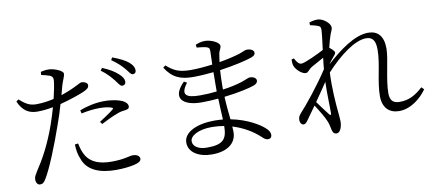

<svg xmlns="http://www.w3.org/2000/svg" viewBox="-73 -1065 3146 1393"><g transform="rotate(-10 1500.0 -369.0)"><path d="M702 -696C744 -666 771 -634 792 -608C812 -583 822 -561 838 -561C853 -561 864 -570 864 -587C864 -606 854 -624 829 -646C804 -670 766 -693 715 -714ZM512 -414C556 -424 602 -430 646 -430C676 -430 710 -427 734 -418C743 -415 746 -410 738 -404C725 -391 667 -353 633 -331L646 -313C680 -330 727 -354 758 -365C784 -376 799 -379 817 -381C841 -383 858 -388 858 -406C858 -423 845 -438 822 -450C798 -461 753 -474 687 -474C621 -474 553 -457 506 -438ZM271 -740C292 -736 314 -730 334 -723C352 -714 357 -705 355 -683C352 -652 343 -605 330 -553C292 -544 247 -537 200 -537C151 -537 121 -556 78 -594L61 -581C94 -505 142 -483 200 -483C237 -483 279 -488 315 -495C303 -453 290 -411 277 -374C228 -234 172 -134 121 -58C106 -31 97 -22 97 0C97 23 109 41 126 41C146 41 156 32 170 9C213 -61 277 -222 324 -357C342 -405 359 -459 373 -508C445 -526 523 -554 546 -564C583 -580 594 -590 594 -609C594 -627 568 -637 551 -637C543 -637 532 -631 517 -623C486 -607 444 -588 391 -570C399 -598 405 -623 410 -641C422 -679 436 -704 436 -721C435 -744 372 -768 336 -770C312 -771 294 -768 273 -763ZM425 -201C426 -166 430 -128 447 -90C478 -2 570 33 686 33C744 33 789 27 820 20C849 14 875 3 875 -17C875 -40 849 -51 826 -51C797 -51 765 -32 665 -32C579 -32 518 -55 483 -109C464 -139 455 -175 449 -204ZM790 -758C835 -727 858 -703 880 -678C902 -653 912 -630 928 -630C942 -630 952 -638 952 -655C952 -676 942 -695 916 -717C891 -738 854 -756 801 -776Z M1366 -12C1299 -12 1263 -41 1263 -76C1263 -117 1326 -153 1424 -153C1455 -153 1486 -150 1515 -145C1514 -50 1487 -12 1366 -12ZM1552 -429C1552 -476 1554 -516 1556 -549C1662 -564 1755 -586 1791 -599C1810 -606 1824 -614 1824 -631C1824 -652 1796 -662 1772 -662C1758 -662 1741 -651 1714 -642C1683 -632 1627 -618 1562 -607C1565 -631 1568 -651 1571 -668C1576 -694 1589 -702 1589 -723C1589 -749 1527 -777 1484 -777C1457 -777 1433 -770 1414 -761L1417 -740C1449 -737 1469 -735 1490 -729C1506 -723 1510 -718 1510 -698C1510 -689 1509 -650 1507 -599C1454 -592 1398 -587 1347 -587C1253 -587 1219 -611 1170 -652L1153 -638C1204 -558 1263 -534 1356 -534C1404 -534 1456 -538 1506 -543C1505 -509 1505 -474 1505 -441V-401C1464 -396 1422 -394 1382 -394C1282 -394 1240 -418 1304 -501L1283 -513C1176 -407 1245 -342 1385 -342C1425 -342 1466 -344 1507 -348C1509 -287 1512 -233 1514 -193C1494 -195 1473 -196 1451 -196C1326 -196 1223 -152 1223 -73C1223 -2 1295 43 1393 43C1504 43 1574 -6 1574 -91C1574 -104 1573 -117 1572 -131C1648 -108 1715 -69 1766 -22C1784 -5 1795 5 1813 5C1829 5 1840 -5 1840 -24C1840 -43 1828 -61 1806 -79C1777 -105 1692 -161 1568 -185C1563 -232 1557 -288 1554 -353C1652 -364 1739 -383 1777 -397C1795 -404 1806 -414 1806 -429C1806 -450 1780 -460 1759 -460C1747 -460 1729 -449 1696 -438C1656 -425 1606 -414 1552 -407Z M2294 -103C2294 -87 2289 -86 2280 -96C2266 -113 2230 -161 2202 -200C2233 -245 2266 -291 2293 -333C2290 -243 2295 -151 2294 -103ZM2972 -173C2914 -120 2866 -96 2800 -96C2752 -96 2729 -118 2729 -172C2729 -274 2772 -417 2772 -495C2772 -588 2729 -630 2660 -630C2558 -630 2440 -539 2345 -453C2356 -469 2366 -483 2377 -495C2389 -511 2400 -519 2400 -531C2400 -541 2380 -560 2364 -571C2372 -604 2379 -630 2384 -645C2395 -685 2407 -694 2407 -715C2407 -744 2356 -788 2315 -788C2292 -788 2271 -783 2254 -777L2255 -757C2277 -753 2295 -747 2308 -743C2326 -736 2331 -732 2331 -709C2330 -680 2323 -628 2315 -564C2274 -542 2171 -493 2146 -493C2128 -493 2113 -510 2098 -540L2080 -535C2079 -521 2080 -505 2084 -491C2094 -458 2137 -420 2166 -420C2183 -420 2193 -443 2214 -456C2239 -470 2274 -490 2308 -508C2304 -481 2302 -454 2299 -425C2230 -318 2121 -184 2080 -141C2062 -121 2059 -109 2059 -91C2059 -71 2071 -56 2085 -56C2100 -56 2109 -69 2121 -86L2186 -177C2215 -133 2251 -73 2260 -47C2269 -25 2272 -8 2277 16C2282 39 2292 50 2310 50C2338 50 2352 3 2352 -31C2352 -53 2349 -74 2347 -99C2341 -159 2331 -279 2337 -394C2437 -503 2554 -593 2639 -593C2689 -593 2707 -560 2707 -497C2707 -389 2665 -273 2665 -162C2665 -74 2714 -31 2785 -31C2870 -31 2946 -93 2990 -155Z"/></g></svg>

Font: Source Han Serif AKR9
Style: Regular
Weight: 400
Designer: Ryoko NISHIZUKA 西塚涼子 (kana & ideographs); Frank Grießhammer (Latin, Greek & Cyrillic); Sandoll Communications 산돌커뮤니케이션, 
Foundry: Adobe Systems Incorporated
Version: Version 1.005;hotconv 1.0.107;makeotfexe 2.5.65593